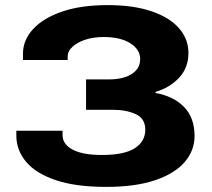

<svg xmlns="http://www.w3.org/2000/svg" viewBox="-20 -720 829 752"><path d="M396 12Q276 12 198 -14.5Q120 -41 82 -86.5Q44 -132 44 -189V-208H225V-191Q225 -155 264.5 -134Q304 -113 379 -113Q467 -113 508 -139.5Q549 -166 549 -212Q549 -256 511.5 -273Q474 -290 423 -290H317V-409H409Q440 -409 467 -417Q494 -425 511.5 -443Q529 -461 529 -489Q529 -526 490.5 -550.5Q452 -575 386 -575Q347 -575 315.5 -565Q284 -555 264.5 -537.5Q245 -520 245 -498V-485H70V-510Q70 -563 109.5 -606Q149 -649 223 -674.5Q297 -700 402 -700Q502 -700 573 -676Q644 -652 681 -609.5Q718 -567 718 -513Q718 -454 681 -415Q644 -376 589 -360V-356Q660 -343 701 -301Q742 -259 742 -187Q742 -130 703 -85Q664 -40 587 -14Q510 12 396 12Z"/></svg>

Font: Archivo Expanded ExtraBold
Style: Regular
Weight: 800
Width: 7
Designer: Hector Gatti
Foundry: Omnibus-Type
Version: Version 2.001; ttfautohint (v1.8.3)